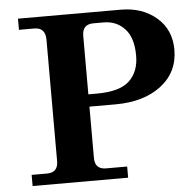

<svg xmlns="http://www.w3.org/2000/svg" viewBox="-52 -785 847 837"><g transform="rotate(-5 371.5 -366.0)"><path d="M475.1 0H57.1V-48.8H124Q172.9 -48.8 172.9 -98.6V-629.9Q172.9 -683.6 124 -683.6H57.1V-732.4H506.8Q600.6 -732.4 662.6 -679.4Q724.6 -626.5 724.6 -538.6Q724.6 -439.9 648.4 -381.6Q572.3 -323.2 447.8 -323.2H334V-98.6Q334 -48.8 382.8 -48.8H475.1ZM370.1 -377Q471.7 -377 513.9 -417Q556.2 -457 556.2 -526.9Q556.2 -605.5 520 -644.5Q483.9 -683.6 427.7 -683.6H382.8Q334 -683.6 334 -632.8V-377Z"/></g></svg>

Font: Munson
Style: Bold
Weight: 700
Designer: Paul James MIller
Foundry: High-Logic / Made with FontCreator
Version: Version 2.10;May 5, 2019;FontCreator 11.5.0.2430 64-bit